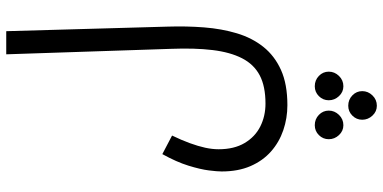

<svg xmlns="http://www.w3.org/2000/svg" viewBox="-334 -401 1258 631"><g transform="rotate(-90 295.5 -85.0)"><path d="M48 14Q48 -1 51.5 -28.5Q55 -56 67 -95Q79 -134 105 -181L166 -149Q151 -118 141 -90.5Q131 -63 126 -40Q121 -17 121 4Q121 55 141.5 89.5Q162 124 196 141Q230 158 271 158Q328 158 364 139Q400 120 420 81Q440 42 447 -16Q454 -74 451 -152L433 -694H509L524 -164Q526 -102 521.5 -44Q517 14 502 64Q487 114 457.5 151Q428 188 381.5 209Q335 230 266 230Q223 230 183.5 216.5Q144 203 113.5 176Q83 149 65.5 108.5Q48 68 48 14ZM264 524Q245 524 231.5 509.5Q218 495 218 476Q218 457 231.5 443.5Q245 430 264 430Q284 430 298 443.5Q312 457 312 476Q312 495 298 509.5Q284 524 264 524ZM328 414Q309 414 295.5 399.5Q282 385 282 366Q282 347 295.5 333.5Q309 320 328 320Q348 320 362 333.5Q376 347 376 366Q376 385 362 399.5Q348 414 328 414ZM200 414Q181 414 167.5 399.5Q154 385 154 366Q154 347 167.5 333.5Q181 320 200 320Q220 320 234 333.5Q248 347 248 366Q248 385 234 399.5Q220 414 200 414Z"/></g></svg>

Font: Noto Sans Arabic ExtraCondensed
Style: Regular
Weight: 400
Width: 2
Designer: Monotype Design Team, Nadine Chahine, Nizar Qandah and Khaled Hosny
Foundry: Monotype Imaging Inc.
Version: Version 2.012